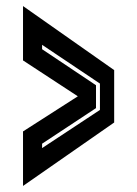

<svg xmlns="http://www.w3.org/2000/svg" viewBox="-20 -613 453 634"><path d="M56 1V-179L237 -295L56 -413.5V-593L357 -381.5V-208.5ZM119 -124 310 -250V-337L119 -465V-450.5L297 -331.5V-256L119 -138.5Z"/></svg>

Font: Tourney
Style: Bold
Weight: 700
Designer: Tyler Finck
Foundry: Etcetera Type Co
Version: Version 1.015